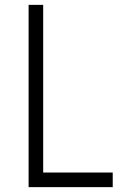

<svg xmlns="http://www.w3.org/2000/svg" viewBox="-20 -770 497 790"><path d="M157.7 -60.1H443.8V0H97.7V-750H157.7Z"/></svg>

Font: Now Alt Light
Style: Regular
Weight: 300
Designer: Alfredo Marco Pradil
Foundry: Alfredo Marco Pradil
Version: Version 1.002;PS 001.002;hotconv 1.0.88;makeotf.lib2.5.64775